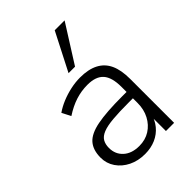

<svg xmlns="http://www.w3.org/2000/svg" viewBox="-220 -853 962 962"><g transform="rotate(-45 261.0 -371.5)"><path d="M230 8Q181 8 142.5 -11Q104 -30 81.5 -63Q59 -96 59 -137Q59 -191 86 -222Q113 -253 177 -265.5Q241 -278 353 -278H396V-233H354Q287 -233 241.5 -229Q196 -225 170 -214.5Q144 -204 133.5 -186Q123 -168 123 -142Q123 -97 154 -69Q185 -41 238 -41Q281 -41 313.5 -61.5Q346 -82 365 -118Q384 -154 384 -200V-314Q384 -381 357 -411.5Q330 -442 271 -442Q227 -442 186.5 -429Q146 -416 103 -388L79 -435Q105 -453 136.5 -466Q168 -479 202.5 -486.5Q237 -494 270 -494Q329 -494 367.5 -474Q406 -454 424.5 -414Q443 -374 443 -311V0H385V-117H395Q386 -78 363 -50Q340 -22 306 -7Q272 8 230 8ZM245 -550 348 -751H418L291 -550Z"/></g></svg>

Font: Nunito Sans 12pt Light
Style: Regular
Weight: 300
Designer: Vernon Adams
Foundry: Vernon Adams
Version: Version 3.101;gftools[0.9.27]